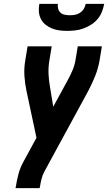

<svg xmlns="http://www.w3.org/2000/svg" viewBox="-20 -975 560 995"><path d="M60 0 62 -7Q67 -40 75.5 -72.5Q84 -105 101 -136L169 -261L117 -505Q109 -543 106.5 -582.5Q104 -622 111 -662L123 -735H248L236 -662Q230 -627 231.5 -592.5Q233 -558 239 -525L256 -422L329 -556Q343 -581 354.5 -607.5Q366 -634 371 -662L383 -735H508L496 -662Q489 -621 473.5 -582Q458 -543 438 -505L210 -86Q200 -67 195 -47Q190 -27 187 -7L185 0ZM329 -815Q308 -815 288 -817.5Q268 -820 249.5 -827.5Q231 -835 216 -847Q201 -859 192 -876.5Q183 -894 181.5 -914.5Q180 -935 184 -955H280Q278 -942 281.5 -929.5Q285 -917 294 -909Q303 -901 316 -898.5Q329 -896 342 -896Q356 -896 369.5 -898.5Q383 -901 395 -909Q407 -917 414.5 -929.5Q422 -942 424 -955H520Q516 -934 508 -913.5Q500 -893 485.5 -876Q471 -859 452 -847Q433 -835 412.5 -827.5Q392 -820 370.5 -817.5Q349 -815 329 -815Z"/></svg>

Font: Iosevka Curly XBdObl
Style: Regular
Weight: 800
Italic angle: -9°
Monospace: yes
Designer: Belleve Invis
Foundry: Belleve Invis
Version: Version 11.1.0; ttfautohint (v1.8.3)